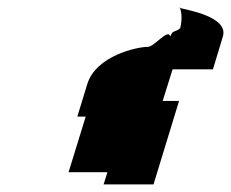

<svg xmlns="http://www.w3.org/2000/svg" viewBox="-20 -796 607 504"><path d="M183 -490H205L160 -344H262L252 -312H383L450 -531H407L433 -614H539L565 -700C581 -752 471 -770 452 -775C455 -770 460 -750 453 -722C439 -710 433 -718 427 -700C422 -723 385 -673 368 -673C340 -673 232 -650 209 -575ZM452 -775C451 -776 452 -776 451 -776C448 -776 448 -776 452 -775Z"/></svg>

Font: bitstorm
Style: excnobl
Weight: 400
Version: Version 0.2